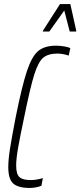

<svg xmlns="http://www.w3.org/2000/svg" viewBox="-20 -922 397 950"><path d="M21 -95Q21 -132 29.5 -186.5Q38 -241 58 -344Q89 -498 113.5 -571Q138 -644 169.5 -670Q201 -696 257 -696Q276 -696 297 -692.5Q318 -689 328 -684L320 -647Q309 -651 293 -654Q277 -657 265 -657Q218 -657 193.5 -636Q169 -615 149.5 -553Q130 -491 100 -344Q78 -240 69 -187.5Q60 -135 60 -103Q60 -60 76.5 -45.5Q93 -31 132 -31Q147 -31 164 -34Q181 -37 192 -41L185 -3Q174 2 158 5Q142 8 128 8Q70 8 45.5 -14Q21 -36 21 -95ZM192 -766 193 -771 277 -902H328L357 -771V-766H325L298 -870L224 -766Z"/></svg>

Font: Saira Ultra Condensed ExLight
Style: Italic
Weight: 200
Width: 1
Italic angle: -12°
Designer: Hector Gatti with collaboration of the Omnibus-Type team
Foundry: Omnibus-Type
Version: Version 1.001; ttfautohint (v1.8)